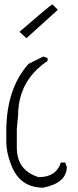

<svg xmlns="http://www.w3.org/2000/svg" viewBox="-20 -848 356 880"><path d="M178.2 -588.9 198.2 -582V-568.8Q63 -478 63 -318.8L57.1 -257.8V-170.9Q57.1 -66.9 157.2 -36.1Q237.8 -36.1 258.8 -103H278.8L286.1 -83Q286.1 -9.8 178.2 12.2Q68.8 12.2 29.8 -96.2Q8.8 -150.9 8.8 -198.2V-245.1Q8.8 -441.9 110.8 -555.2ZM101.1 -672.9 69.3 -702.1Q209 -823.2 220.2 -828.1L245.1 -803.2Z"/></svg>

Font: Loved by the King
Style: Regular
Weight: 400
Designer: Kimberly Geswein
Foundry: Kimberly Geswein
Version: Version 1.002 2006